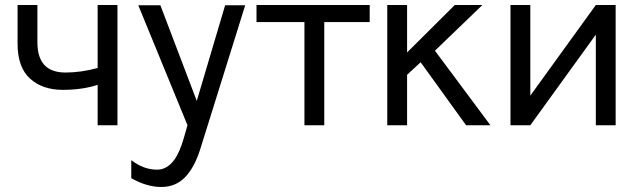

<svg xmlns="http://www.w3.org/2000/svg" viewBox="-20 -499 2523 765"><path d="M50 -325V-479H129V-331Q129 -271 156 -241Q184 -210 241 -210Q302 -210 369 -228V-479H448V0H369V-161Q308 -141 230 -141Q149 -141 99.5 -186Q50 -231 50 -325Z M503 139Q552 177 606 177Q646 177 675 137Q696 108 713 49L727 0L531 -478H619L764 -97L877 -478H957L778 95Q755 168 717.5 207Q680 246 622.5 246Q565 246 503 211Z M1002 -411V-479H1453V-411H1272V0H1193V-411Z M1523 -479H1602V-290L1792 -479H1902L1713 -297L1934 0H1837L1656 -251L1602 -201V0H1523Z M2014 0V-479H2093V-118L2354 -479H2433V0H2354V-361L2093 0Z"/></svg>

Font: Karmilla
Style: Regular
Weight: 400
Designer: Jonathan Pinhorn
Version: Version 1.000